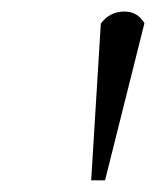

<svg xmlns="http://www.w3.org/2000/svg" viewBox="-20 -722 269 331"><path d="M137.2 -411.1 153.8 -681.2Q168.9 -702.1 194.8 -702.1Q216.8 -702.1 229 -682.1L161.1 -411.1Z"/></svg>

Font: Dihjauti
Style: Bold Italic
Weight: 700
Italic angle: -9°
Designer: T. Christopher White
Version: Version 3.0.0